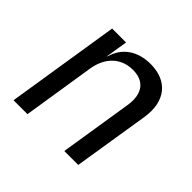

<svg xmlns="http://www.w3.org/2000/svg" viewBox="-138 -718 877 877"><g transform="rotate(45 300.0 -280.0)"><path d="M48 0H138L193 -350C207 -435 261 -484 336 -484C408 -484 445 -438 432 -354L376 0H466L525 -370C543 -487 484 -560 374 -560C290 -560 230 -518 210 -445H208L225 -550H135Z"/></g></svg>

Font: JetBrains Mono
Style: Italic
Weight: 400
Italic angle: -9°
Monospace: yes
Designer: Philipp Nurullin, Konstantin Bulenkov
Foundry: JetBrains
Version: Version 2.305